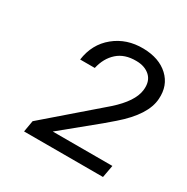

<svg xmlns="http://www.w3.org/2000/svg" viewBox="-102 -806 558 572"><g transform="rotate(30 177.5 -520.0)"><path d="M321.8 -324.7H50.3L57.1 -363.8L238.3 -520.5Q292 -568.4 296.9 -608.9Q300.8 -640.1 283 -657Q265.1 -673.8 234.9 -673.8Q195.3 -674.3 170.9 -652.6Q146.5 -630.9 138.2 -593.8H87.9Q95.7 -650.4 136.7 -683.8Q177.7 -717.3 235.4 -716.3Q290 -715.3 321.5 -686Q353 -656.7 349.6 -609.4Q346.2 -553.2 273.4 -490.2L242.7 -463.9L124.5 -367.2H329.6Z"/></g></svg>

Font: RobotoInd Light
Style: Italic
Weight: 300
Italic angle: -12°
Designer: Google
Version: Version 2.001151; 2014